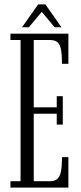

<svg xmlns="http://www.w3.org/2000/svg" viewBox="-20 -853 368 873"><path d="M27.5 0V-29H73.5V-671H27.5V-700H291V-563H262Q262 -603.5 257.5 -627.2Q253 -651 241.5 -661Q230 -671 207 -671H133.5V-365H238V-415.5H265.5V-286.5H238V-336H133.5V-29H206.5Q229 -29 240.8 -39.5Q252.5 -50 257.2 -74Q262 -98 262 -138.5H291V0ZM80 -729 153.5 -833H186.5L259.5 -729H228.5L170 -799L111 -729Z"/></svg>

Font: Imbue 24pt Light
Style: Regular
Weight: 300
Designer: Tyler Finck
Foundry: Etcetera Type Company
Version: Version 1.102